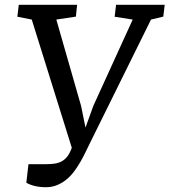

<svg xmlns="http://www.w3.org/2000/svg" viewBox="-20 -763 701 794"><path d="M97.7 -84H168.9Q189.9 -84 206.3 -86.4Q222.7 -88.9 235.8 -96.2Q249 -103.5 259 -116.7Q269 -129.9 276.9 -151.9L111.3 -682.1L51.8 -693.8L57.6 -743.2H298.8L293.9 -694.3L212.9 -682.1L315.4 -324.7L333.5 -235.4L366.2 -325.7L528.8 -682.1L454.1 -693.8L460 -743.2H661.1L655.3 -694.3L604.5 -682.1L349.1 -165.5Q341.3 -149.4 332 -130.4Q322.8 -111.3 311.3 -91.6Q299.8 -71.8 285.9 -53.2Q272 -34.7 254.6 -20.5Q237.3 -6.3 216.3 2.4Q195.3 11.2 169.4 11.2Q144.5 11.2 123.8 6.1Q103 1 88.9 -7.3Z"/></svg>

Font: Merriweather
Style: Italic
Weight: 400
Italic angle: -7°
Designer: Eben Sorkin ( eben@eyebytes.com )
Foundry: Eben Sorkin ( eben@eyebytes.com )
Version: Version 1.005; ttfautohint (v0.97) -l 13 -r 13 -G 200 -x 24 